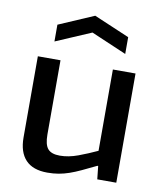

<svg xmlns="http://www.w3.org/2000/svg" viewBox="-87 -854 796 935"><g transform="rotate(10 310.5 -386.5)"><path d="M134 -708 308 -783 484 -708V-625L309 -700L134 -625ZM210 10Q139 10 103 -28Q67 -66 67 -139V-540H179V-173Q179 -123 196.5 -102.5Q214 -82 256 -82Q299 -82 346 -99.5Q393 -117 438 -138V-540H550V0H456L449 -65H445Q404 -45 374 -31Q344 -17 318 -8Q292 1 266.5 5.5Q241 10 210 10Z"/></g></svg>

Font: Encode Sans Normal
Style: Medium
Weight: 500
Designer: Pablo Impallari, Andres Torresi
Foundry: Pablo Impallari, Andres Torresi
Version: Version 1.000; ttfautohint (v1.00) -l 8 -r 50 -G 200 -x 14 -